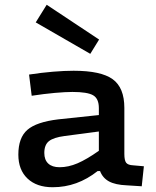

<svg xmlns="http://www.w3.org/2000/svg" viewBox="-20 -777 654 806"><path d="M502 -324V-131Q502 -104 509.5 -94Q517 -84 539 -83L584 -79L575 5L512 1Q464 -1 437.5 -15.5Q411 -30 400 -59H390Q347 -25 300 -8Q253 9 201 9Q134 9 95.5 -27.5Q57 -64 57 -128Q57 -199 95 -232Q133 -265 225 -276L395 -294V-323Q395 -363 371 -377Q347 -391 284 -391Q255 -391 210 -387Q165 -383 113 -375L102 -464Q154 -472 202.5 -476Q251 -480 289 -480Q404 -480 453 -444.5Q502 -409 502 -324ZM166 -135Q166 -106 182.5 -90.5Q199 -75 230 -75Q267 -75 305.5 -91.5Q344 -108 395 -144V-225L251 -206Q205 -200 185.5 -184.5Q166 -169 166 -135ZM176 -757 396 -611 359 -551 130 -683Z"/></svg>

Font: Intel One Mono Medium
Style: Regular
Weight: 500
Monospace: yes
Designer: Fred Shallcrass
Foundry: Frere-Jones Type LLC
Version: Version 1.400;hotconv 1.1.0;makeotfexe 2.6.0;FJTRelease1.4